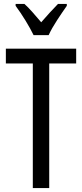

<svg xmlns="http://www.w3.org/2000/svg" viewBox="-20 -963 421 983"><path d="M232 0H148V-638H10V-714H370V-638H232ZM152 -783Q136 -816 111 -857Q86 -898 60 -933V-943H105Q124 -926 146.5 -900.5Q169 -875 191 -849Q217 -879 234.5 -898Q252 -917 277 -943H322V-933Q300 -902 272.5 -860Q245 -818 229 -783Z"/></svg>

Font: Noto Sans Ethiopic ExtraCondensed
Style: Regular
Weight: 400
Width: 2
Designer: Monotype Design Team
Foundry: Monotype Imaging Inc.
Version: Version 2.102; ttfautohint (v1.8.4.7-5d5b)